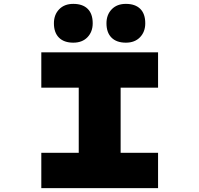

<svg xmlns="http://www.w3.org/2000/svg" viewBox="-20 -970 1028 990"><path d="M193 0V-182H386V-518H193V-700H795V-518H602V-182H795V0ZM629 -750Q581 -750 555 -776Q529 -802 529 -850Q529 -894 556 -922Q583 -950 629 -950Q677 -950 703 -924.5Q729 -899 729 -850Q729 -806 702 -778Q675 -750 629 -750ZM358 -750Q310 -750 284 -776Q258 -802 258 -850Q258 -894 285 -922Q312 -950 358 -950Q406 -950 432 -924.5Q458 -899 458 -850Q458 -806 431 -778Q404 -750 358 -750Z"/></svg>

Font: Lexend Zetta Black
Style: Regular
Weight: 900
Designer: Bonnie Shaver-Troup, Thomas Jockin
Foundry: Lexend
Version: Version 1.007